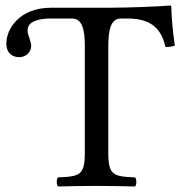

<svg xmlns="http://www.w3.org/2000/svg" viewBox="-20 -673 657 695"><path d="M240 -606C277 -606 287 -568 287 -507V-122C287 -39 270 -34 190 -31C184 -25 184 -4 190 2C239 1 275 0 330 0C384 0 419 1 469 2C475 -4 475 -25 469 -31C389 -34 372 -39 372 -122V-504C372 -568 382 -606 418 -606H440C515 -606 562 -580 579 -503C590 -503 604 -504 613 -508C606 -554 601 -605 600 -650C600 -651 598 -653 597 -653C563 -650 452 -645 373 -645H165C50 -645 3 -568 3 -516C3 -477 29 -466 49 -466C73 -466 93 -483 93 -508C93 -517 88 -527 86 -537C82 -547 80 -553 80 -564C80 -598 126 -606 164 -606Z"/></svg>

Font: Libertinus Math
Style: Regular
Weight: 400
Designer: Philipp H. Poll, Khaled Hosny
Foundry: Caleb Maclennan
Version: Version 7.050;RELEASE